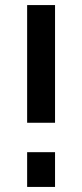

<svg xmlns="http://www.w3.org/2000/svg" viewBox="-20 -737 324 757"><path d="M197 -253H87V-717H197ZM197 0H87V-137H197Z"/></svg>

Font: Raleway
Style: Regular
Weight: 600
Designer: Matt McInerney, Pablo Impallari, Rodrigo Fuenzalida
Foundry: Matt McInerney, Pablo Impallari, Rodrigo Fuenzalida
Version: Version 1.000;PS 001.001;hotconv 1.0.56; ttfautohint (v1.5)